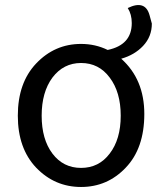

<svg xmlns="http://www.w3.org/2000/svg" viewBox="-20 -732 646 765"><path d="M124 -64Q51 -141 51 -271Q51 -402 124 -479Q198 -557 303 -557Q360 -557 409 -533Q505 -553 505 -640Q505 -675 489 -700Q559 -734 576 -671L585 -638Q585 -586 550 -549Q516 -513 463 -498Q555 -416 555 -278Q555 -141 481 -64Q408 13 303 13Q198 13 124 -64ZM417 -120Q461 -177 461 -271Q461 -365 417 -423Q374 -481 303 -481Q233 -481 189 -423Q146 -365 146 -271Q146 -177 189 -120Q232 -63 303 -63Q374 -63 417 -120Z"/></svg>

Font: Swei Toothpaste CJK TC
Style: Regular
Weight: 400
Version: Version 1.0